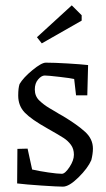

<svg xmlns="http://www.w3.org/2000/svg" viewBox="-20 -688 394 717"><path d="M44 -3 45 -132 83 -133 100 -55Q126 -49 160.5 -44Q195 -39 211 -39Q223 -39 239.5 -64Q256 -89 256 -110Q256 -132 245 -147Q234 -162 218 -172.5Q202 -183 156 -209Q97 -242 72.5 -267.5Q48 -293 48 -331Q48 -359 53 -374Q67 -398 101 -426Q135 -454 151 -454Q183 -454 233 -451Q283 -448 309 -445L306 -332H264L257 -393Q245 -396 202 -401Q159 -406 147 -406Q135 -406 122.5 -391.5Q110 -377 110 -354Q110 -329 126.5 -313Q143 -297 164 -284.5Q185 -272 192 -268Q196 -265 216 -254Q269 -222 298 -195.5Q327 -169 327 -133Q327 -114 321 -90Q308 -60 273 -25.5Q238 9 215 9Q196 9 136 5Q76 1 44 -3ZM118 -549 248 -668 285 -631V-611L136 -526Z"/></svg>

Font: Grenze Light
Style: Regular
Weight: 300
Designer: Renata Polastri
Foundry: Omnibus-Type
Version: Version 1.002; ttfautohint (v1.8)